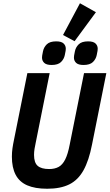

<svg xmlns="http://www.w3.org/2000/svg" viewBox="-20 -1147 673 1179"><path d="M148 -698H285L199 -269Q195 -252 192 -232.5Q189 -213 189 -196Q189 -148 211.5 -128.5Q234 -109 282 -109Q316 -109 340 -122Q364 -135 380.5 -168Q397 -201 408 -259L496 -698H633L545 -259Q526 -161 492.5 -101Q459 -41 405 -14.5Q351 12 270 12Q195 12 147 -9Q99 -30 76 -74Q53 -118 53 -185Q53 -211 56.5 -236Q60 -261 66 -289ZM569 -1072 438 -894 367 -932 471 -1127ZM297 -748Q265 -748 251.5 -761Q238 -774 238 -793Q238 -798 239 -806Q240 -814 244 -832Q249 -857 267.5 -875Q286 -893 325 -893Q357 -893 370.5 -880Q384 -867 384 -848Q384 -843 383 -835Q382 -827 378 -809Q373 -784 354.5 -766Q336 -748 297 -748ZM493 -748Q461 -748 447.5 -761Q434 -774 434 -793Q434 -798 435 -806Q436 -814 440 -832Q445 -857 463.5 -875Q482 -893 521 -893Q553 -893 566.5 -880Q580 -867 580 -848Q580 -843 579 -835Q578 -827 574 -809Q569 -784 550.5 -766Q532 -748 493 -748Z"/></svg>

Font: IBM Plex Sans Condensed
Style: Bold Italic
Weight: 700
Width: 3
Italic angle: -11.31°
Designer: Mike Abbink, Paul van der Laan, Pieter van Rosmalen
Foundry: Bold Monday
Version: Version 3.201